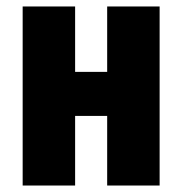

<svg xmlns="http://www.w3.org/2000/svg" viewBox="-20 -573 563 593"><path d="M50 0V-553H212V-351H311V-553H473V0H311V-215H212V0Z"/></svg>

Font: Noto Sans ExtraCondensed Black
Style: Regular
Weight: 900
Width: 2
Designer: Monotype Design Team
Foundry: Monotype Imaging Inc.
Version: Version 2.013; ttfautohint (v1.8.4.7-5d5b)